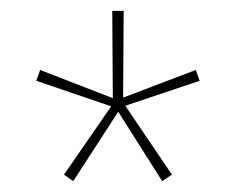

<svg xmlns="http://www.w3.org/2000/svg" viewBox="-20 -752 435 354"><path d="M348 -603 211 -557 297 -430 279 -418 198 -546 115 -418 98 -430 185 -556 47 -603 54 -623 188 -571 187 -732H208L207 -572L341 -623Z"/></svg>

Font: Fira Sans Condensed Thin
Style: Regular
Weight: 250
Width: 3
Designer: Carrois Corporate & Edenspiekermann AG
Foundry: Carrois Corporate GbR & Edenspiekermann AG
Version: Version 4.203